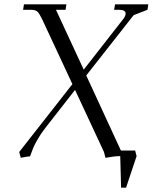

<svg xmlns="http://www.w3.org/2000/svg" viewBox="-20 -722 706 888"><path d="M68.8 -19 314.9 -333 172.9 -637.2Q161.6 -660.2 152.6 -668.5Q143.6 -676.8 122.1 -676.8H86.9L90.8 -702.1H287.1L283.2 -676.8H238.8L367.2 -399.9L551.8 -636.2Q561 -649.4 561 -659.2Q561 -676.8 528.8 -676.8H507.8L512.2 -702.1H666L662.1 -676.8L598.1 -651.9L378.9 -373L539.1 -25.9H605L611.8 0L563 146H540L536.1 0Q510.7 0 467.8 7.8L460.9 -19L327.1 -306.2L190.9 -131.8Q169.4 -104.5 154.3 -78.1Q139.2 -51.8 133.3 -37.1Q127.4 -22.5 119.1 1Q101.1 2.4 76.2 7.8Z"/></svg>

Font: Dihjauti S
Style: Italic
Weight: 400
Italic angle: -9°
Designer: T. Christopher White
Version: Version 3.0.0